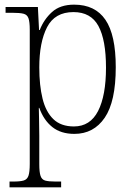

<svg xmlns="http://www.w3.org/2000/svg" viewBox="-20 -566 575 826"><path d="M21 240V215H39Q67 215 82 210.5Q97 206 102.5 190Q108 174 108 139V-438Q108 -472 102.5 -487.5Q97 -503 81 -507Q65 -511 33 -511H4V-536H143L148 -437H151Q169 -483 204 -514.5Q239 -546 299 -546Q389 -546 433.5 -481Q478 -416 478 -277Q478 -129 430.5 -59.5Q383 10 300 10Q242 10 205 -19.5Q168 -49 149 -102H147Q147 -85 148 -55Q149 -25 149 18V140Q149 175 154.5 191Q160 207 175 211Q190 215 218 215H243V240ZM298 -22Q368 -22 402 -88.5Q436 -155 436 -275Q436 -394 403.5 -454Q371 -514 296 -514Q216 -514 182.5 -449Q149 -384 149 -276Q149 -199 163 -142Q177 -85 209.5 -53.5Q242 -22 298 -22Z"/></svg>

Font: Noto Serif Khmer SemiCondensed ExtraLight
Style: Regular
Weight: 200
Width: 4
Designer: Danh Hong and the Monotype Design Team
Foundry: Monotype Imaging Inc.
Version: Version 2.004; ttfautohint (v1.8.4.7-5d5b)